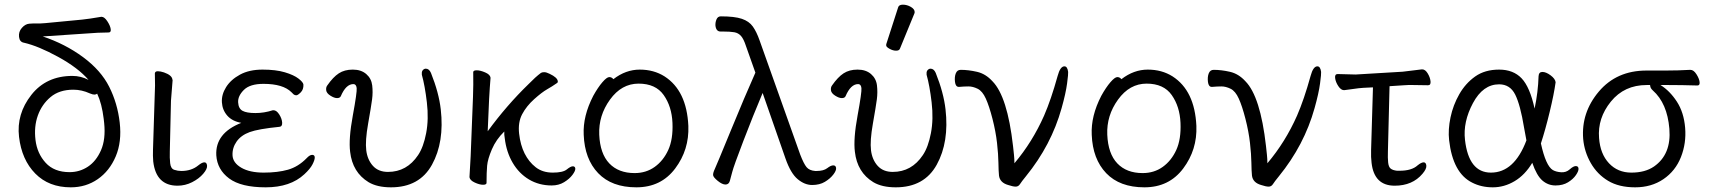

<svg xmlns="http://www.w3.org/2000/svg" viewBox="-20 -784 7315 822"><path d="M415 -712Q427 -712 439.5 -693Q452 -674 454 -659.5Q456 -645 445 -645Q404 -645 342 -640L163 -628Q259 -596 335.5 -539.5Q412 -483 447.5 -412.5Q483 -342 492.5 -259.5Q502 -177 475.5 -114.5Q449 -52 398.5 -17Q348 18 283 18Q189 18 131 -41Q73 -100 61.5 -198Q50 -296 114 -377.5Q178 -459 290 -459Q326 -459 359 -442Q314 -494 229 -540.5Q144 -587 83 -601Q64 -604 61.5 -626Q59 -648 73.5 -664.5Q88 -681 105 -682.5Q122 -684 137 -683.5Q152 -683 174 -685L331 -700Q361 -703 413 -712ZM424 -275Q416 -341 396 -383Q391 -379 384 -379Q377 -379 365 -384Q330 -400 294 -400Q234 -400 196.5 -368.5Q159 -337 142 -289.5Q125 -242 132 -184.5Q139 -127 175.5 -87Q212 -47 278 -47Q321 -47 356.5 -70.5Q392 -94 412.5 -141Q433 -188 426 -257Z M642 -364Q645 -419 643 -470Q644 -479 655.5 -479Q667 -479 682 -474Q716 -462 718 -444L719 -441L712 -353L707 -135Q706 -109 708.5 -85.5Q711 -62 726 -57Q741 -52 756 -52Q800 -52 829 -76Q845 -89 855 -89Q865 -89 866.5 -75Q868 -61 850 -40Q832 -19 802.5 -4Q773 11 740 11Q648 11 636 -93Q634 -117 635 -143Z M1148 -312H1151Q1164 -312 1175.5 -294Q1187 -276 1188 -259Q1189 -242 1176 -241Q1086 -232 1049 -218.5Q1012 -205 993 -178Q974 -151 975.5 -119Q977 -87 1013 -66Q1049 -45 1109 -45Q1169 -45 1213 -57.5Q1257 -70 1293 -107Q1306 -121 1316.5 -121Q1327 -121 1327.5 -110.5Q1328 -100 1318 -80.5Q1308 -61 1283 -38Q1223 18 1117.5 18Q1012 18 961 -20Q910 -58 906 -119Q901 -214 1013 -258Q974 -265 953 -289Q932 -313 930 -346Q928 -379 948 -411Q968 -443 1007.5 -464.5Q1047 -486 1104 -486Q1161 -486 1199.5 -474.5Q1238 -463 1258 -447.5Q1278 -432 1279 -422Q1280 -401 1267.5 -388.5Q1255 -376 1248.5 -376Q1242 -376 1237 -380L1228 -389Q1192 -425 1108 -425Q1050 -425 1024 -399Q998 -373 999.5 -346Q1001 -319 1018.5 -309.5Q1036 -300 1073.5 -300Q1111 -300 1148 -312Z M1786 -464V-468Q1785 -478 1790.5 -484Q1796 -490 1803 -490Q1817 -490 1825 -472Q1859 -387 1867 -316Q1883 -176 1829.5 -79Q1776 18 1654 18Q1595 18 1558 -4Q1489 -46 1479 -134Q1472 -189 1490.5 -289.5Q1509 -390 1507 -407Q1505 -424 1493 -424Q1461 -424 1439 -372Q1435 -364 1423 -364Q1411 -364 1394.5 -374.5Q1378 -385 1376.5 -397.5Q1375 -410 1381 -418Q1406 -454 1430.5 -470Q1455 -486 1490.5 -486Q1526 -486 1548 -467Q1570 -448 1573.5 -418.5Q1577 -389 1573 -358.5Q1569 -328 1556 -254.5Q1543 -181 1548 -140.5Q1553 -100 1576.5 -74Q1600 -48 1641 -48Q1722 -48 1770 -120Q1793 -154 1804.5 -214Q1816 -274 1807.5 -346Q1799 -418 1786 -464Z M1990 -27 1995 -115 2005 -369Q2007 -422 2006 -475Q2006 -483 2021 -483Q2036 -483 2057 -474Q2078 -465 2080 -452V-449Q2077 -414 2074 -360L2068 -222Q2149 -333 2243 -424Q2272 -454 2296 -472Q2301 -475 2310 -475Q2319 -475 2333 -468Q2367 -452 2368 -436Q2369 -431 2364 -428Q2344 -414 2322 -401.5Q2300 -389 2267 -359.5Q2234 -330 2215.5 -295Q2197 -260 2202.5 -211.5Q2208 -163 2226 -127Q2244 -91 2273.5 -68Q2303 -45 2346.5 -45Q2390 -45 2406.5 -58.5Q2423 -72 2432.5 -72Q2442 -72 2443 -62.5Q2444 -53 2431 -35.5Q2418 -18 2395 -4Q2372 10 2342 10Q2288 10 2245 -15.5Q2202 -41 2175 -87Q2148 -133 2141 -192L2139 -207Q2139 -214 2139 -221Q2104 -187 2086 -145Q2068 -103 2065.5 -74.5Q2063 -46 2063 -1Q2063 7 2048 7Q2033 7 2012.5 -2.5Q1992 -12 1990 -25Z M2606 -445Q2659 -486 2719 -486Q2779 -486 2825 -457Q2920 -396 2927 -245Q2931 -143 2870.5 -62.5Q2810 18 2704.5 18Q2599 18 2541 -42.5Q2483 -103 2479 -207Q2475 -287 2520 -374Q2540 -410 2559 -432Q2578 -454 2588.5 -454Q2599 -454 2606 -445ZM2697 -43Q2746 -43 2783 -69.5Q2820 -96 2841 -142Q2862 -188 2859 -258Q2856 -328 2821.5 -377Q2787 -426 2714 -426Q2641 -426 2591.5 -357.5Q2542 -289 2545.5 -207.5Q2549 -126 2588.5 -84.5Q2628 -43 2697 -43Z M3065 -649Q3046 -649 3043 -674Q3042 -688 3047.5 -701Q3053 -714 3066 -714Q3125 -714 3156 -703.5Q3187 -693 3203 -670.5Q3219 -648 3232 -611L3406 -122Q3421 -83 3433 -68.5Q3445 -54 3470 -52H3476Q3506 -52 3521.5 -64Q3537 -76 3547.5 -76Q3558 -76 3559.5 -65Q3561 -54 3547.5 -36.5Q3534 -19 3511.5 -5.5Q3489 8 3457 8Q3425 8 3395 -17Q3365 -42 3343 -105L3245 -386Q3204 -289 3162.5 -180.5Q3121 -72 3115 -48Q3109 -24 3104.5 -9Q3100 6 3086 6Q3072 6 3053 -9.5Q3034 -25 3033 -34Q3032 -43 3040 -60Q3048 -77 3108.5 -224.5Q3169 -372 3214 -473L3174 -586Q3164 -617 3152.5 -630Q3141 -643 3123.5 -646Q3106 -649 3076 -649Z M3825 -752Q3828 -764 3845.5 -764Q3863 -764 3879.5 -754.5Q3896 -745 3896 -732Q3896 -729 3895 -727L3833 -576Q3830 -567 3816.5 -567Q3803 -567 3788.5 -575Q3774 -583 3774 -589.5Q3774 -596 3775 -597ZM3947 -464V-468Q3946 -478 3951.5 -484Q3957 -490 3964 -490Q3978 -490 3986 -472Q4020 -387 4028 -316Q4044 -176 3990.5 -79Q3937 18 3815 18Q3756 18 3719 -4Q3650 -46 3640 -134Q3633 -189 3651.5 -289.5Q3670 -390 3668 -407Q3666 -424 3654 -424Q3622 -424 3600 -372Q3596 -364 3584 -364Q3572 -364 3555.5 -374.5Q3539 -385 3537.5 -397.5Q3536 -410 3542 -418Q3567 -454 3591.5 -470Q3616 -486 3651.5 -486Q3687 -486 3709 -467Q3731 -448 3734.5 -418.5Q3738 -389 3734 -358.5Q3730 -328 3717 -254.5Q3704 -181 3709 -140.5Q3714 -100 3737.5 -74Q3761 -48 3802 -48Q3883 -48 3931 -120Q3954 -154 3965.5 -214Q3977 -274 3968.5 -346Q3960 -418 3947 -464Z M4086 -412H4085Q4071 -412 4068.5 -433.5Q4066 -455 4072 -470Q4078 -485 4093 -485Q4126 -485 4163 -476.5Q4200 -468 4229 -436Q4293 -371 4317 -159L4321 -122Q4323 -103 4323 -85Q4400 -176 4450 -289Q4480 -358 4508 -459Q4519 -500 4537 -500Q4550 -500 4553 -476Q4554 -469 4548.5 -427Q4543 -385 4525 -321Q4481 -163 4372 -29Q4354 -7 4347 4Q4340 15 4328.5 15Q4317 15 4296 8Q4261 -2 4257 -32Q4255 -51 4254.5 -87Q4254 -123 4248.5 -172Q4243 -221 4229 -275.5Q4215 -330 4200.5 -362Q4186 -394 4165.5 -404Q4145 -414 4126.5 -414Q4108 -414 4086 -412Z M4781 -445Q4834 -486 4894 -486Q4954 -486 5000 -457Q5095 -396 5102 -245Q5106 -143 5045.5 -62.5Q4985 18 4879.5 18Q4774 18 4716 -42.5Q4658 -103 4654 -207Q4650 -287 4695 -374Q4715 -410 4734 -432Q4753 -454 4763.5 -454Q4774 -454 4781 -445ZM4872 -43Q4921 -43 4958 -69.5Q4995 -96 5016 -142Q5037 -188 5034 -258Q5031 -328 4996.5 -377Q4962 -426 4889 -426Q4816 -426 4766.5 -357.5Q4717 -289 4720.5 -207.5Q4724 -126 4763.5 -84.5Q4803 -43 4872 -43Z M5169 -412H5168Q5154 -412 5151.5 -433.5Q5149 -455 5155 -470Q5161 -485 5176 -485Q5209 -485 5246 -476.5Q5283 -468 5312 -436Q5376 -371 5400 -159L5404 -122Q5406 -103 5406 -85Q5483 -176 5533 -289Q5563 -358 5591 -459Q5602 -500 5620 -500Q5633 -500 5636 -476Q5637 -469 5631.5 -427Q5626 -385 5608 -321Q5564 -163 5455 -29Q5437 -7 5430 4Q5423 15 5411.5 15Q5400 15 5379 8Q5344 -2 5340 -32Q5338 -51 5337.5 -87Q5337 -123 5331.5 -172Q5326 -221 5312 -275.5Q5298 -330 5283.5 -362Q5269 -394 5248.5 -404Q5228 -414 5209.5 -414Q5191 -414 5169 -412Z M6094 -419 6029 -420Q6019 -420 6009 -420Q5999 -420 5991 -419L5929 -415L5922 -136Q5921 -108 5923 -88.5Q5925 -69 5934 -62Q5943 -55 5961 -53H5972Q6024 -53 6049 -76Q6065 -89 6075 -89Q6085 -89 6086.5 -75Q6088 -61 6070 -40Q6027 11 5951 11Q5863 11 5852 -87Q5849 -110 5850 -142L5858 -410L5817 -408Q5799 -407 5772.5 -403Q5746 -399 5735 -398H5734Q5721 -398 5709.5 -415.5Q5698 -433 5696 -450Q5694 -467 5707 -467L5784 -465L5985 -477Q6006 -479 6030.5 -482.5Q6055 -486 6067 -487H6069Q6082 -487 6092.5 -469.5Q6103 -452 6104.5 -435.5Q6106 -419 6094 -419Z M6577 -170Q6598 -74 6628 -56Q6642 -48 6663.5 -46.5Q6685 -45 6700.5 -59Q6716 -73 6726.5 -73Q6737 -73 6738 -62.5Q6739 -52 6727 -34.5Q6715 -17 6693 -3.5Q6671 10 6639.5 10Q6608 10 6583.5 -11Q6559 -32 6540 -87Q6509 -35 6464.5 -8.5Q6420 18 6371 18Q6322 18 6283 -2Q6200 -43 6184 -184Q6179 -229 6190 -281.5Q6201 -334 6227.5 -380.5Q6254 -427 6295.5 -456.5Q6337 -486 6398 -486Q6459 -486 6494.5 -448.5Q6530 -411 6550 -319Q6565 -390 6567 -458Q6568 -476 6583.5 -476Q6599 -476 6618.5 -461.5Q6638 -447 6640 -432Q6633 -381 6614.5 -304.5Q6596 -228 6577 -170ZM6363 -45Q6463 -45 6515 -183Q6510 -209 6505 -237Q6489 -335 6467 -379Q6445 -423 6398 -423Q6329 -423 6286 -342.5Q6243 -262 6252 -185Q6268 -45 6363 -45Z M7247 -418Q7180 -420 7120 -420H7089Q7129 -395 7159 -349Q7189 -303 7194.5 -237Q7200 -171 7176.5 -111.5Q7153 -52 7101.5 -17Q7050 18 6980.5 18Q6911 18 6864.5 -10Q6818 -38 6790.5 -86Q6763 -134 6758 -189Q6749 -302 6825 -392Q6901 -482 7029 -482H7111Q7165 -482 7216 -485H7217Q7231 -485 7243 -466Q7255 -447 7256.5 -432.5Q7258 -418 7247 -418ZM7044 -420H7030Q6934 -420 6876.5 -349Q6819 -278 6826 -193Q6831 -125 6868.5 -85Q6906 -45 6964.5 -45Q7023 -45 7061 -71Q7136 -123 7127 -232.5Q7118 -342 7056 -397Q7045 -407 7045 -417Z"/></svg>

Font: ToneOZ-Pinyin-WenKai-Regular
Style: Regular
Weight: 400
Designer: Fontworks Inc.
Foundry: ToneOZ
Version: Version 0.240331